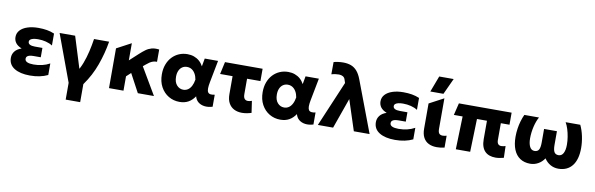

<svg xmlns="http://www.w3.org/2000/svg" viewBox="-58 -1349 6637 2141"><g transform="rotate(10 3260.0 -278.5)"><path d="M280.1 15Q168.2 15 102.9 -25.8Q37.6 -66.5 37.6 -143.8Q37.6 -185 62.3 -216.8Q87 -248.6 138.1 -266.2Q91.9 -284.5 70 -313.4Q48.1 -342.4 48.1 -381Q48.1 -425.5 77.8 -457.7Q107.5 -489.9 160.7 -507.3Q213.9 -524.8 283.4 -524.8Q336.1 -524.8 380.1 -517.3Q424 -509.9 464.9 -492.4V-357.5Q432.1 -378.4 390.1 -388.9Q348.1 -399.5 301.4 -399.5Q272 -399.5 249.9 -394.7Q227.8 -389.9 215.3 -379.9Q202.9 -370 202.9 -353.9Q202.9 -333.5 222.7 -323Q242.5 -312.5 278.9 -312.5H365.1V-206.5H284.9Q258.4 -206.5 239.6 -201.9Q220.9 -197.4 211 -187.6Q201.1 -177.8 201.1 -161.8Q201.1 -136.6 226.8 -124.9Q252.4 -113.2 298.9 -113.2Q349.4 -113.2 395.6 -124.1Q441.8 -135 481.9 -157.2V-26.5Q440.1 -6.1 389.8 4.4Q339.4 15 280.1 15Z M720.6 210V20.2L524.9 -510H700.9L833.4 -84.2L787.6 -116.5Q821 -163.5 845.7 -228.5Q870.4 -293.5 887.4 -366.4Q904.4 -439.4 914.8 -510H1085.5Q1063.8 -376.1 1015.9 -242.8Q968 -109.5 884.6 6V210Z M1174.1 0V-450.2L1338.1 -537.5V-343.2L1436.6 -433.5Q1468.8 -463.1 1498.9 -485.3Q1529 -507.5 1565 -517.6Q1601 -527.6 1650.6 -521V-382Q1626.2 -382.6 1606.5 -376.2Q1586.8 -369.9 1568.5 -357.8Q1550.2 -345.8 1530.9 -329L1503.1 -305.8L1683.1 0H1500.6L1388.6 -209L1338.1 -162.5V0Z M1973.6 15Q1905.8 15 1849.9 -18.1Q1794 -51.1 1760.8 -111.8Q1727.6 -172.4 1727.6 -255Q1727.6 -317.1 1746.6 -367.1Q1765.5 -417.1 1798.9 -452.4Q1832.4 -487.6 1876.5 -506.3Q1920.6 -525 1971.4 -525Q2011.8 -525 2046.1 -512.6Q2080.4 -500.2 2107.1 -476.8Q2133.9 -453.2 2151.9 -419.2L2168.4 -510H2319.1L2270.9 -260Q2262.5 -217.1 2262.4 -189.2Q2262.2 -161.2 2271.2 -146.6Q2280.2 -132 2299.4 -128.8Q2318.6 -125.6 2348.1 -132.2V3.9Q2297.2 18.9 2255.4 13.1Q2213.5 7.2 2185.1 -16.2Q2156.8 -39.8 2146.9 -78.5Q2115.8 -32.2 2073.7 -8.6Q2031.6 15 1973.6 15ZM1991.9 -126Q2021.5 -126 2044.8 -141.6Q2068 -157.1 2083.8 -187.1Q2099.6 -217.1 2106.6 -260.2Q2103.9 -277.8 2098 -295.4Q2092.1 -313 2082.6 -328.9Q2073.1 -344.9 2059.9 -357.2Q2046.8 -369.6 2029.8 -376.8Q2012.8 -384 1991.6 -384Q1960.8 -384 1937.5 -368.5Q1914.2 -353 1901.2 -324.2Q1888.1 -295.5 1888.1 -255.8Q1888.1 -193.4 1918.4 -159.7Q1948.8 -126 1991.9 -126Z M2680.6 14Q2630.9 14 2591.9 -5.4Q2553 -24.9 2530.6 -64.9Q2508.1 -105 2508.1 -166.5V-370.5H2366.9L2397.6 -510H2823.6V-370.5H2672.1V-196.5Q2672.1 -159.6 2685.8 -143.7Q2699.5 -127.8 2723.6 -127.8Q2733.2 -127.8 2744.3 -130.2Q2755.4 -132.6 2768.1 -136.8L2787.6 -4.2Q2760.2 4.8 2732.9 9.4Q2705.6 14 2680.6 14Z M3115.1 15Q3047.2 15 2991.4 -18.1Q2935.5 -51.1 2902.3 -111.8Q2869.1 -172.4 2869.1 -255Q2869.1 -317.1 2888.1 -367.1Q2907 -417.1 2940.4 -452.4Q2973.9 -487.6 3018 -506.3Q3062.1 -525 3112.9 -525Q3153.2 -525 3187.6 -512.6Q3221.9 -500.2 3248.6 -476.8Q3275.4 -453.2 3293.4 -419.2L3309.9 -510H3460.6L3412.4 -260Q3404 -217.1 3403.9 -189.2Q3403.8 -161.2 3412.8 -146.6Q3421.8 -132 3440.9 -128.8Q3460.1 -125.6 3489.6 -132.2V3.9Q3438.8 18.9 3396.9 13.1Q3355 7.2 3326.6 -16.2Q3298.2 -39.8 3288.4 -78.5Q3257.2 -32.2 3215.2 -8.6Q3173.1 15 3115.1 15ZM3133.4 -126Q3163 -126 3186.2 -141.6Q3209.5 -157.1 3225.3 -187.1Q3241.1 -217.1 3248.1 -260.2Q3245.4 -277.8 3239.5 -295.4Q3233.6 -313 3224.1 -328.9Q3214.6 -344.9 3201.4 -357.2Q3188.2 -369.6 3171.2 -376.8Q3154.2 -384 3133.1 -384Q3102.2 -384 3079 -368.5Q3055.8 -353 3042.7 -324.2Q3029.6 -295.5 3029.6 -255.8Q3029.6 -193.4 3059.9 -159.7Q3090.2 -126 3133.4 -126Z M3538.9 0 3756.4 -513 3744.9 -547.8Q3738.4 -572.4 3719.1 -583.6Q3699.8 -594.8 3673.9 -594.8Q3656.9 -594.8 3635 -591.9Q3613.1 -589 3589.1 -582.2L3589.9 -720.5Q3608.2 -727.2 3639.5 -731.1Q3670.8 -735 3697.4 -735Q3746.8 -735 3785.6 -720.8Q3824.4 -706.5 3854 -672.9Q3883.6 -639.2 3905.6 -580.8L4124.9 0H3946.4L3833.9 -345L3711.6 0Z M4413.1 15Q4301.2 15 4235.9 -25.8Q4170.6 -66.5 4170.6 -143.8Q4170.6 -185 4195.3 -216.8Q4220 -248.6 4271.1 -266.2Q4224.9 -284.5 4203 -313.4Q4181.1 -342.4 4181.1 -381Q4181.1 -425.5 4210.8 -457.7Q4240.5 -489.9 4293.7 -507.3Q4346.9 -524.8 4416.4 -524.8Q4469.1 -524.8 4513.1 -517.3Q4557 -509.9 4597.9 -492.4V-357.5Q4565.1 -378.4 4523.1 -388.9Q4481.1 -399.5 4434.4 -399.5Q4405 -399.5 4382.9 -394.7Q4360.8 -389.9 4348.3 -379.9Q4335.9 -370 4335.9 -353.9Q4335.9 -333.5 4355.7 -323Q4375.5 -312.5 4411.9 -312.5H4498.1V-206.5H4417.9Q4391.4 -206.5 4372.6 -201.9Q4353.9 -197.4 4344 -187.6Q4334.1 -177.8 4334.1 -161.8Q4334.1 -136.6 4359.8 -124.9Q4385.4 -113.2 4431.9 -113.2Q4482.4 -113.2 4528.6 -124.1Q4574.8 -135 4614.9 -157.2V-26.5Q4573.1 -6.1 4522.8 4.4Q4472.4 15 4413.1 15Z M4886.1 14Q4834.1 14 4795.2 -5.1Q4756.2 -24.1 4734.7 -63.9Q4713.1 -103.6 4713.1 -166V-450.2L4877.1 -537.5V-191.8Q4877.1 -154.2 4890.2 -139.1Q4903.4 -124 4929.4 -124Q4938.6 -124 4949.4 -125.6Q4960.2 -127.2 4974.1 -131V3.8Q4951.9 9.1 4928.8 11.6Q4905.6 14 4886.1 14ZM4709.4 -585 4778.1 -767H4941.6L4857.9 -585Z M5551.6 14.8Q5514.4 14.8 5484.3 4.4Q5454.2 -6 5432.7 -27.5Q5411.1 -49 5399.5 -83Q5387.9 -117 5387.9 -164.2V-373.5H5274.9L5263.6 0H5101.1L5112.4 -373.5H5013.1L5046.1 -510H5643.1V-373.5H5545.1V-185Q5545.1 -152 5558.1 -137.6Q5571.1 -123.2 5593.6 -123.2Q5604.8 -123.2 5616.8 -125.6Q5628.9 -128 5641.4 -131.8L5645.1 0.8Q5620.6 7.5 5597 11.1Q5573.4 14.8 5551.6 14.8Z M5944.9 15Q5876.8 15 5829.2 -16.8Q5781.6 -48.6 5757.1 -108.9Q5732.6 -169.1 5732.6 -254.2Q5732.6 -299 5739.1 -344.4Q5745.6 -389.8 5758 -432.1Q5770.4 -474.5 5787.4 -510H5953.1Q5940.2 -487.5 5929.5 -458.6Q5918.8 -429.6 5911.1 -397.2Q5903.5 -364.8 5899.4 -331Q5895.4 -297.2 5895.4 -265.1Q5895.4 -204.8 5913.6 -169.4Q5931.9 -134 5967.1 -133.8Q6001.9 -133.6 6016.5 -158.3Q6031.1 -183 6031.1 -239.8V-394.2H6176.6V-239.8Q6176.6 -183 6191.3 -158.3Q6206 -133.6 6240.6 -133.8Q6258.2 -133.9 6271.7 -143Q6285.1 -152.1 6294.1 -169.2Q6303.1 -186.4 6307.8 -210.5Q6312.4 -234.6 6312.4 -265.1Q6312.4 -308.2 6305.1 -353.1Q6297.9 -398 6285 -439.1Q6272.1 -480.1 6254.6 -510H6420.4Q6446.2 -457 6460.7 -389Q6475.1 -321 6475.1 -254.2Q6475.1 -190.2 6461.2 -140.2Q6447.4 -90.1 6420.2 -55.6Q6393 -21 6353.6 -3Q6314.2 15 6262.9 15Q6213.8 15 6172.8 -8.2Q6131.9 -31.4 6103.9 -73.8Q6076 -31.4 6034.1 -8.2Q5992.1 15 5944.9 15Z"/></g></svg>

Font: Geologica-Sharp
Style: Regular
Weight: 100
Designer: Sindre Bremnes, Frode Helland
Foundry: Monokrom Skriftforlag AS
Version: Version 1.010;gftools[0.9.28]